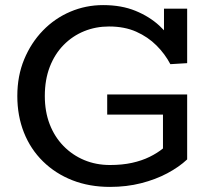

<svg xmlns="http://www.w3.org/2000/svg" viewBox="-20 -720 841 754"><path d="M412 14Q331 14 264.5 -12Q198 -38 149 -86Q100 -134 74 -199.5Q48 -265 48 -343Q48 -422 75 -487Q102 -552 148.5 -600Q195 -648 256 -674Q317 -700 385 -700Q457 -700 512 -677.5Q567 -655 606 -619Q645 -583 667 -541L624 -554V-686H715V-472L649 -468Q628 -508 594.5 -541.5Q561 -575 515 -595.5Q469 -616 408 -616Q356 -616 310.5 -597.5Q265 -579 230 -543.5Q195 -508 175.5 -457.5Q156 -407 156 -343Q156 -282 175 -232.5Q194 -183 229 -147Q264 -111 310.5 -91.5Q357 -72 412 -72Q460 -72 498.5 -80.5Q537 -89 567.5 -104Q598 -119 620 -137V-270H401V-349H715V-94Q683 -64 637 -39.5Q591 -15 534 -0.5Q477 14 412 14Z"/></svg>

Font: BioRhyme ExtraBold
Style: Regular
Weight: 400
Version: Version 1.600;gftools[0.9.33]